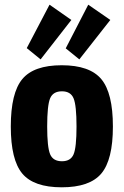

<svg xmlns="http://www.w3.org/2000/svg" viewBox="-20 -785 527 818"><path d="M284 -700 153 -532 94 -580 191 -765ZM450 -700 318 -532 260 -579 356 -765ZM461 -246Q461 -104 411.5 -45.5Q362 13 243 13Q124 13 75 -45.5Q26 -104 26 -246Q26 -389 75 -448Q124 -507 243 -507Q362 -507 411.5 -448Q461 -389 461 -246ZM244 -396Q206 -396 193.5 -366Q181 -336 181 -246Q181 -158 193.5 -128Q206 -98 244 -98Q281 -98 293.5 -127.5Q306 -157 306 -246Q306 -336 293.5 -366Q281 -396 244 -396Z"/></svg>

Font: exo2condensed_b
Style: Bold
Weight: 700
Width: 3
Designer: Natanael Gama
Version: Version 1.001;PS 001.001;hotconv 1.0.70;makeotf.lib2.5.58329